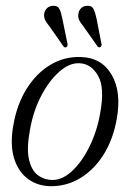

<svg xmlns="http://www.w3.org/2000/svg" viewBox="-20 -634 448 662"><path d="M257 -437.5Q329.5 -436 364.5 -377Q399.5 -318 382.5 -223.5Q370 -153.5 337.5 -101.5Q305 -49.5 258.2 -20.8Q211.5 8 156.5 8Q110.5 8 76.8 -16.8Q43 -41.5 28.5 -88.5Q14 -135.5 26 -202.5Q38.5 -274.5 72 -328Q105.5 -381.5 153.2 -410.2Q201 -439 257 -437.5ZM161.5 -13.5Q195.5 -13.5 229 -44.8Q262.5 -76 288.2 -128Q314 -180 325 -241.5Q342 -331 318.2 -372.8Q294.5 -414.5 253.5 -416Q219 -417.5 183.8 -386.2Q148.5 -355 121.2 -302Q94 -249 83 -184.5Q71.5 -122.5 79.8 -85Q88 -47.5 110 -30.5Q132 -13.5 161.5 -13.5ZM195 -569.5 212.5 -484Q214.5 -476.5 209.5 -472Q203.5 -468 198.5 -474.5L150 -544Q140.5 -555 135.5 -565.2Q130.5 -575.5 132.5 -588Q134.5 -599 143 -606.5Q151.5 -614 163 -614Q179 -615 185 -602.8Q191 -590.5 195 -569.5ZM313 -569.5 329.5 -484.5Q332 -476 326.5 -472Q320.5 -468.5 316 -474.5L267 -544Q257.5 -555 252.8 -565Q248 -575 250.5 -587.5Q252 -598.5 260.2 -606.2Q268.5 -614 280.5 -614Q296.5 -615 302.5 -602.8Q308.5 -590.5 313 -569.5Z"/></svg>

Font: Fraunces 144pt S050 Light
Style: Italic
Weight: 300
Italic angle: -16°
Version: Version 1.000; ttfautohint (v1.8.3)